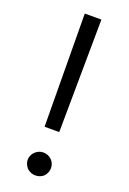

<svg xmlns="http://www.w3.org/2000/svg" viewBox="-143 -779 560 836"><g transform="rotate(20 136.5 -361.0)"><path d="M102 -206 98 -729H175L170 -206ZM98 -8Q82 -26 82 -46Q82 -67 98 -83Q114 -99 136 -99Q159 -99 175 -83Q190 -68 190 -46Q190 -25 175 -8Q159 7 136 7Q115 7 98 -8Z"/></g></svg>

Font: Sinter Normal
Style: Regular
Weight: 350
Foundry: Adobe & rsms
Version: Version 1.000